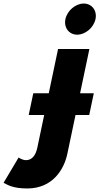

<svg xmlns="http://www.w3.org/2000/svg" viewBox="-21 -790 561 1085"><path d="M348.7 -682C338.6 -634 369.2 -594 415.2 -594C461.2 -594 508.6 -634 518.7 -682C528.8 -730 498.2 -770 452.2 -770C406.2 -770 358.8 -730 348.7 -682ZM307.1 -513 254.6 -263H167.1L141.2 -140H228.7L189.8 45C179.7 93 156.1 115 126.1 115C104.1 115 84.2 100 84.2 100L-0.8 243C21.8 254 49.4 275 133.4 275C274.4 275 340.5 170 359.6 79L405.7 -140H483.2L509.1 -263H431.6L484.1 -513Z"/></svg>

Font: Hussar
Style: BdOblTwo
Weight: 700
Foundry: Cannot Into Space Fonts
Version: Version 2.00